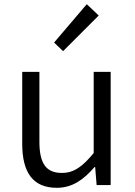

<svg xmlns="http://www.w3.org/2000/svg" viewBox="-20 -883 642 916"><path d="M251 13C326 13 380 -27 431 -86H434L441 0H508V-540H427V-153C373 -87 332 -58 275 -58C200 -58 168 -103 168 -207V-540H86V-197C86 -59 138 13 251 13ZM281 -639 451 -809 394 -863 238 -680Z"/></svg>

Font: Noto Sans KR DemiLight
Style: Regular
Weight: 350
Designer: Ryoko NISHIZUKA 西塚涼子 (kana, bopomofo & ideographs); Paul D. Hunt (Latin, Greek & Cyrillic); Sandoll Communications 산돌커뮤니
Foundry: Adobe
Version: Version 2.004;hotconv 1.0.118;makeotfexe 2.5.65603